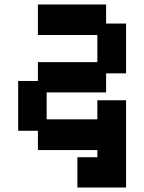

<svg xmlns="http://www.w3.org/2000/svg" viewBox="-20 -658 643 856"><path d="M325 178V43H414V11H149V-75H61V-297H149V-381H414V-502H149V-638H453V-553H542V-331H453V-246H188V-126H414V-211H542V178Z"/></svg>

Font: Pixelify Sans
Style: Bold
Weight: 700
Designer: Stefie Justprince
Foundry: Typecalism Foundryline
Version: Version 1.000